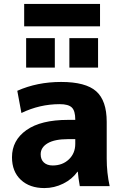

<svg xmlns="http://www.w3.org/2000/svg" viewBox="-20 -947 634 977"><path d="M333 -603V-753H479V-603ZM113 -603V-753H259V-603ZM103 -813V-927H489V-813ZM291 -530Q416 -530 469.5 -482.5Q523 -435 523 -327V-140Q523 -68 538 0H386Q378 -45 376 -73H374Q347 -35 301.5 -12.5Q256 10 206 10Q131 10 86 -32Q41 -74 41 -147Q41 -233 114.5 -285Q188 -337 326 -337H363V-339Q363 -383 345.5 -400Q328 -417 284 -417Q182 -417 89 -372L68 -485Q169 -530 291 -530ZM187 -162Q187 -135 203.5 -120Q220 -105 248 -105Q298 -105 330.5 -136Q363 -167 363 -215V-239H326Q258 -239 222.5 -218Q187 -197 187 -162Z"/></svg>

Font: M PLUS 1p ExtraBold
Style: Regular
Weight: 800
Version: Version 1.062